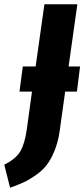

<svg xmlns="http://www.w3.org/2000/svg" viewBox="-78 -713 395 899"><path d="M296.9 -401.9 282.2 -284.2H227.1L201.2 -98.1Q193.8 -47.4 177.2 -6.8Q160.6 33.7 140.4 59.8Q120.1 85.9 89.6 107.2Q59.1 128.4 33 140.6Q6.8 152.8 -30.8 166L-58.1 58.1Q-4.4 31.7 16.8 -3.9Q38.1 -39.6 47.9 -109.9L71.8 -284.2H13.2L28.8 -401.9H88.9L129.9 -692.9H284.2L243.2 -401.9Z"/></svg>

Font: Fira Sans Compressed
Style: Bold Italic
Weight: 700
Width: 3
Italic angle: -8°
Designer: Carrois Corporate & Edenspiekermann AG
Foundry: Carrois Corporate GbR & Edenspiekermann AG
Version: Version 4.203;PS 004.203;hotconv 1.0.88;makeotf.lib2.5.64775